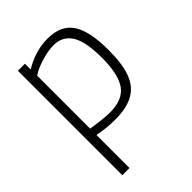

<svg xmlns="http://www.w3.org/2000/svg" viewBox="-212 -613 945 945"><g transform="rotate(-45 260.0 -141.0)"><path d="M76 -500H125V-460Q206 -509 291 -509Q383 -509 423.5 -449Q464 -389 464 -256Q464 -161 443 -103.5Q422 -46 374 -18.5Q326 9 245 9Q184 9 126 -3V227H76ZM414 -252Q414 -366 382.5 -415.5Q351 -465 289 -465Q255 -465 214.5 -453.5Q174 -442 148 -429L126 -416V-47Q214 -34 252 -34Q340 -34 377 -85.5Q414 -137 414 -252Z"/></g></svg>

Font: Cairo Light
Style: Regular
Weight: 300
Designer: Mohamed Gaber, the designers of Titillium
Foundry: Kief Type Foundry
Version: Version 2.009; ttfautohint (v1.5.33-1714) -l 8 -r 50 -G 200 